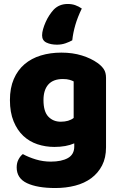

<svg xmlns="http://www.w3.org/2000/svg" viewBox="-20 -766 607 967"><path d="M250 -717Q278 -746 321 -746Q342 -746 359 -740Q376 -734 392 -723Q371 -680 359.5 -640.5Q348 -601 344 -563Q330 -555 310 -548Q290 -541 267 -541Q236 -541 214 -551.5Q192 -562 192 -588Q192 -602 197 -619.5Q202 -637 210 -655Q218 -673 228.5 -689Q239 -705 250 -717ZM289 -501Q346 -501 392.5 -486.5Q439 -472 471 -449Q491 -435 502.5 -418Q514 -401 514 -374V-24Q514 29 494 67.5Q474 106 439.5 131.5Q405 157 358.5 169Q312 181 259 181Q168 181 116 156.5Q64 132 64 77Q64 54 73.5 36.5Q83 19 95 10Q124 26 160.5 37Q197 48 236 48Q290 48 322 30Q354 12 354 -28V-44Q313 -26 254 -26Q209 -26 168.5 -39.5Q128 -53 97.5 -81.5Q67 -110 48.5 -155Q30 -200 30 -262Q30 -323 49.5 -368Q69 -413 103.5 -442.5Q138 -472 185.5 -486.5Q233 -501 289 -501ZM351 -356Q344 -360 330.5 -364Q317 -368 297 -368Q248 -368 223.5 -340.5Q199 -313 199 -262Q199 -204 223.5 -178.5Q248 -153 286 -153Q327 -153 351 -172Z"/></svg>

Font: Baloo Tamma
Style: Regular
Weight: 400
Designer: Divya Kowshik and Ek Type
Foundry: Ek Type
Version: Version 1.443;PS 1.000;hotconv 16.6.51;makeotf.lib2.5.65220;